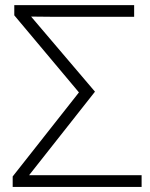

<svg xmlns="http://www.w3.org/2000/svg" viewBox="-20 -734 591 754"><path d="M29.8 0V-41L290 -371.1L36.1 -673.8V-713.9H506.8V-668H190.9L102.1 -668.9L353 -374L94.2 -45.9H536.1V0Z"/></svg>

Font: Zoram GWebM Light
Style: Regular
Weight: 300
Foundry: Ascender Corporation
Version: Version 1.000